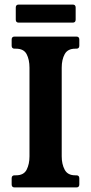

<svg xmlns="http://www.w3.org/2000/svg" viewBox="-20 -820 398 840"><path d="M250 -136Q250 -102 263 -77.5Q276 -53 309 -53H314Q327 -53 327 -40V-13Q327 0 314 0H44Q31 0 31 -13V-40Q31 -53 44 -53H50Q84 -53 96.5 -77.5Q109 -102 109 -136V-524Q109 -559 96.5 -583Q84 -607 50 -607H44Q31 -607 31 -620V-647Q31 -660 44 -660H314Q327 -660 327 -647V-620Q327 -607 314 -607H309Q276 -607 263 -583Q250 -559 250 -524ZM311 -734Q311 -721 298 -721H62Q49 -721 49 -734V-787Q49 -800 62 -800H298Q311 -800 311 -787Z"/></svg>

Font: Young Serif Light
Style: Regular
Weight: 300
Designer: Bastien Sozeau
Foundry: NBR — Bastien Sozeau
Version: Version 5.001